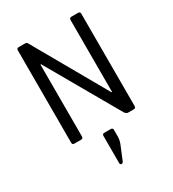

<svg xmlns="http://www.w3.org/2000/svg" viewBox="-209 -757 998 1108"><g transform="rotate(-30 290.5 -202.5)"><path d="M330 45V92Q330 117 315 150L282 230Q277 238 270 238Q260 238 260 226V46Q260 32 273 32H316Q330 32 330 45ZM137 0H93Q79 0 79 -14V-629Q79 -643 93 -643H134Q146 -643 150 -635L426 -150H430V-629Q430 -643 444 -643H488Q502 -643 502 -629V-14Q502 0 488 0H451Q440 0 430 -13L155 -493H151V-14Q151 0 137 0Z"/></g></svg>

Font: Rajdhani Medium
Style: Regular
Weight: 500
Designer: Satya Rajpurohit, Jyotish Sonowal
Foundry: Indian Type Foundry
Version: Version 1.201 February 1, 2022